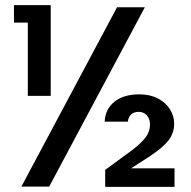

<svg xmlns="http://www.w3.org/2000/svg" viewBox="-20 -724 741 745"><path d="M34.2 -636.2V-704.1H176.8V-352.1H87.9V-636.2ZM63 0 434.1 -695.8H542L170.9 0ZM386.2 -252Q388.2 -299.8 423.6 -328.9Q459 -357.9 521 -357.9Q562 -357.9 592.5 -342Q623 -326.2 639.4 -300Q655.8 -273.9 655.8 -244.1Q655.8 -208 634.3 -179.9Q612.8 -151.9 562 -118.2L488.8 -70.8H657.2V1H388.2V-64.9L496.1 -144Q529.3 -169.9 545.7 -191.9Q562 -213.9 562 -240.2Q562 -263.2 549.6 -276.6Q537.1 -290 518.1 -290Q500 -290 489 -280Q478 -270 476.1 -252Z"/></svg>

Font: Poppins Medium
Style: Regular
Weight: 500
Designer: Ninad Kale (Devanagari), Jonny Pinhorn (Latin)
Foundry: Indian Type Foundry
Version: 4.004